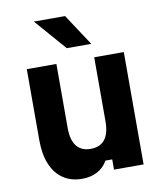

<svg xmlns="http://www.w3.org/2000/svg" viewBox="-94 -938 889 1035"><g transform="rotate(-10 350.0 -421.0)"><path d="M611 -615V0H449V-56H412Q392 -20 356 -0.5Q320 19 273 19Q212 19 169 -10Q126 -39 103 -93.5Q80 -148 80 -225V-615H242V-264Q242 -199 268 -165.5Q294 -132 345 -132Q397 -132 423 -165.5Q449 -199 449 -264V-615ZM446 -689H312L162 -861H333Z"/></g></svg>

Font: Martian Mono
Style: Bold
Weight: 700
Designer: Roman Shamin
Foundry: Evil Martians
Version: Version 1.000